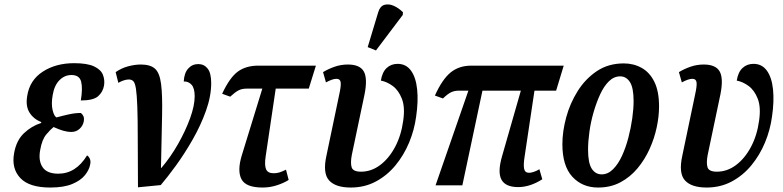

<svg xmlns="http://www.w3.org/2000/svg" viewBox="-20 -830 3508 860"><path d="M205 10Q111 10 71 -32.5Q31 -75 43 -143Q53 -201 87.5 -233.5Q122 -266 164 -279L165 -283Q130 -297 112 -326Q94 -355 102 -401Q113 -471 171.5 -509Q230 -547 312 -547Q371 -547 401.5 -532.5Q432 -518 441 -495Q450 -472 446 -447Q441 -418 419.5 -399Q398 -380 342 -380Q351 -434 343.5 -464Q336 -494 300 -494Q269 -494 246 -470.5Q223 -447 216 -404Q209 -365 215.5 -337.5Q222 -310 233 -304Q262 -312 289.5 -318Q317 -324 342 -324Q348 -320 353 -311Q358 -302 355 -285Q351 -266 336 -252.5Q321 -239 300 -239Q282 -239 263 -244.5Q244 -250 220 -261Q207 -251 187.5 -228Q168 -205 160 -158Q151 -111 170.5 -81.5Q190 -52 241 -52Q320 -52 370 -134Q378 -129 382.5 -118.5Q387 -108 384 -94Q380 -70 361 -46Q342 -22 304 -6Q266 10 205 10Z M498 -507Q524 -525 554 -533Q584 -541 611 -541Q653 -541 674 -522.5Q695 -504 701.5 -454Q708 -404 706 -313Q704 -222 701 -78H703Q744 -126 777.5 -185Q811 -244 831.5 -300.5Q852 -357 852 -399Q852 -435 838 -450.5Q824 -466 803 -465Q805 -503 823 -523Q841 -543 868 -543Q894 -543 910 -523Q926 -503 926 -458Q926 -399 902.5 -333.5Q879 -268 843 -205Q807 -142 768.5 -89Q730 -36 700 -1L598 9Q597 -124 597 -212Q597 -300 595 -353Q593 -406 589 -432Q585 -458 577.5 -466Q570 -474 557 -474Q537 -474 510 -459Z M1156 10Q1081 10 1061.5 -27.5Q1042 -65 1063 -134L1155 -433H1084Q1064 -433 1049 -425.5Q1034 -418 1011 -397L975 -410Q1009 -483 1045.5 -509.5Q1082 -536 1137 -536H1395L1363 -433H1215L1170 -130Q1164 -91 1171.5 -72.5Q1179 -54 1206 -54Q1219 -54 1231 -57.5Q1243 -61 1261 -70L1273 -24Q1251 -10 1220 0Q1189 10 1156 10Z M1551 10Q1483 10 1454 -22Q1425 -54 1442 -132L1500 -409Q1508 -445 1506 -461Q1504 -477 1487 -477Q1478 -477 1466.5 -473Q1455 -469 1440 -461L1427 -507Q1450 -521 1478.5 -531Q1507 -541 1538 -541Q1592 -541 1609.5 -510Q1627 -479 1613 -408L1556 -137Q1549 -101 1555 -81Q1561 -61 1597 -61Q1643 -61 1682.5 -90.5Q1722 -120 1749.5 -171.5Q1777 -223 1786 -289Q1795 -350 1780 -388Q1765 -426 1739 -445Q1713 -464 1686 -469Q1692 -507 1712 -525.5Q1732 -544 1761 -544Q1799 -544 1821 -513.5Q1843 -483 1848.5 -429.5Q1854 -376 1844 -308Q1836 -248 1812.5 -191.5Q1789 -135 1751.5 -89.5Q1714 -44 1663.5 -17Q1613 10 1551 10ZM1664 -604 1627 -619 1674 -775Q1682 -802 1701 -808Q1720 -814 1742.5 -804.5Q1765 -795 1785 -775L1784 -763Z M1931 0 2078 -424H2036Q2016 -424 2001 -417Q1986 -410 1964 -389L1928 -402Q1961 -475 1998.5 -505.5Q2036 -536 2091 -536H2505L2471 -424H2374L2330 -130Q2324 -93 2327.5 -74.5Q2331 -56 2350 -56Q2358 -56 2370.5 -60Q2383 -64 2396 -72L2409 -27Q2354 8 2301 8Q2244 8 2226 -25.5Q2208 -59 2229 -131L2313 -424H2141L2051 0Z M2659 10Q2588 10 2543.5 -38.5Q2499 -87 2499 -184Q2499 -241 2516 -304Q2533 -367 2567.5 -422Q2602 -477 2653.5 -511.5Q2705 -546 2774 -546Q2818 -546 2854 -526Q2890 -506 2911 -463.5Q2932 -421 2932 -353Q2932 -309 2921.5 -259.5Q2911 -210 2889.5 -162.5Q2868 -115 2835.5 -76Q2803 -37 2759 -13.5Q2715 10 2659 10ZM2675 -49Q2703 -49 2726 -72Q2749 -95 2766 -132Q2783 -169 2794.5 -213Q2806 -257 2812 -300Q2818 -343 2818 -377Q2818 -437 2801.5 -462.5Q2785 -488 2758 -488Q2730 -488 2707.5 -466Q2685 -444 2668 -407Q2651 -370 2638.5 -326.5Q2626 -283 2620 -239Q2614 -195 2614 -160Q2614 -100 2630.5 -74.5Q2647 -49 2675 -49Z M3145 10Q3077 10 3048 -22Q3019 -54 3036 -132L3094 -409Q3102 -445 3100 -461Q3098 -477 3081 -477Q3072 -477 3060.5 -473Q3049 -469 3034 -461L3021 -507Q3044 -521 3072.5 -531Q3101 -541 3132 -541Q3186 -541 3203.5 -510Q3221 -479 3207 -408L3150 -137Q3143 -101 3149 -81Q3155 -61 3191 -61Q3237 -61 3276.5 -90.5Q3316 -120 3343.5 -171.5Q3371 -223 3380 -289Q3389 -350 3374 -388Q3359 -426 3333 -445Q3307 -464 3280 -469Q3286 -507 3306 -525.5Q3326 -544 3355 -544Q3393 -544 3415 -513.5Q3437 -483 3442.5 -429.5Q3448 -376 3438 -308Q3430 -248 3406.5 -191.5Q3383 -135 3345.5 -89.5Q3308 -44 3257.5 -17Q3207 10 3145 10Z"/></svg>

Font: Noto Serif ExtraCondensed SemiBold
Style: Italic
Weight: 600
Width: 2
Italic angle: -12°
Designer: Monotype Design Team
Foundry: Monotype Imaging Inc.
Version: Version 2.013